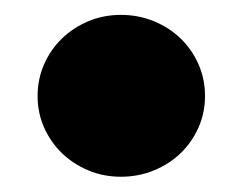

<svg xmlns="http://www.w3.org/2000/svg" viewBox="-20 -427 330 258"><path d="M30.5 -298Q30.5 -320.5 39.2 -340.5Q48 -360.5 63.2 -375.2Q78.5 -390 98.8 -398.5Q119 -407 142.5 -407Q166 -407 186.8 -398.5Q207.5 -390 222.8 -375.2Q238 -360.5 246.8 -340.5Q255.5 -320.5 255.5 -298Q255.5 -275.5 246.8 -255.8Q238 -236 222.8 -221.2Q207.5 -206.5 186.8 -198Q166 -189.5 142.5 -189.5Q119 -189.5 98.8 -198Q78.5 -206.5 63.2 -221.2Q48 -236 39.2 -255.8Q30.5 -275.5 30.5 -298Z"/></svg>

Font: Lato Black
Style: Italic
Weight: 900
Italic angle: -7°
Designer: Lukasz Dziedzic
Foundry: tyPoland Lukasz Dziedzic
Version: Version 2.007; 2014-02-27